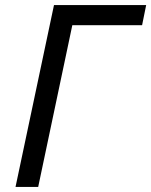

<svg xmlns="http://www.w3.org/2000/svg" viewBox="-20 -734 594 754"><path d="M41 0 192 -714H554L538 -635H264L130 0Z"/></svg>

Font: Noto Sans
Style: Italic
Weight: 400
Italic angle: -12°
Designer: Monotype Design Team
Foundry: Monotype Imaging Inc.
Version: Version 2.013; ttfautohint (v1.8.4.7-5d5b)